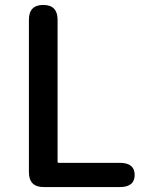

<svg xmlns="http://www.w3.org/2000/svg" viewBox="-20 -757 598 777"><path d="M157 0Q97 0 97 -60V-677Q97 -737 155 -737Q213 -737 213 -677V-103Q213 -98 218 -98H465Q525 -98 525 -49Q525 0 465 0Z"/></svg>

Font: Resource Han Rounded JP Medium
Style: Regular
Weight: 500
Designer: Cyano Hao (round all glyphs); Ryoko NISHIZUKA 西塚涼子 (kana, bopomofo & ideographs); Paul D. Hunt (Latin, Greek & Cyrillic)
Foundry: Cyano Hao
Version: 0.990